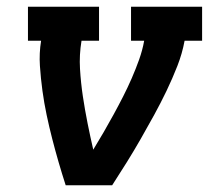

<svg xmlns="http://www.w3.org/2000/svg" viewBox="-20 -550 640 570"><path d="M175 0Q164 -34 154 -68.5Q144 -103 135 -138Q126 -173 118.5 -208.5Q111 -244 106 -280.5Q101 -317 98.5 -354.5Q96 -392 102 -429H63V-530H274V-429H222Q215 -387 217.5 -345.5Q220 -304 226 -264Q232 -224 240 -184Q248 -144 257 -105V-106Q273 -132 288 -158Q303 -184 317.5 -210.5Q332 -237 345.5 -263.5Q359 -290 371 -317.5Q383 -345 393 -373Q403 -401 408 -429H369V-530H580V-429H528Q521 -391 506.5 -354Q492 -317 474.5 -280.5Q457 -244 437.5 -208.5Q418 -173 398 -138Q378 -103 356.5 -68.5Q335 -34 313 0Z"/></svg>

Font: Iosevka Curly Slab ExObl
Style: Bold
Weight: 700
Width: 7
Italic angle: -9°
Monospace: yes
Designer: Belleve Invis
Foundry: Belleve Invis
Version: Version 11.0.0; ttfautohint (v1.8.3)